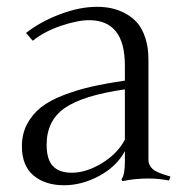

<svg xmlns="http://www.w3.org/2000/svg" viewBox="-20 -529 570 569"><path d="M419.9 -55.2Q419.9 -46.9 423.6 -39.8Q427.2 -32.7 432.4 -28.1Q437.5 -23.4 447.3 -19Q457 -14.6 464.4 -12.2Q471.7 -9.8 484.9 -5.9L481 5.9Q449.7 0 418.9 0Q380.4 0 342.8 7.8L339.8 2.9Q350.1 -11.2 350.1 -48.8V-81.1Q325.7 -35.6 274.2 -7.8Q222.7 20 169.9 20Q113.8 20 79.3 -9Q44.9 -38.1 44.9 -95.2Q44.9 -132.3 60.3 -161.4Q75.7 -190.4 101.3 -210.7Q127 -231 167.2 -246.6Q207.5 -262.2 250.2 -272Q293 -281.7 350.1 -290V-335Q350.1 -469.2 244.1 -469.2Q210 -469.2 160.4 -452.4Q110.8 -435.5 77.1 -408.2L57.1 -431.2Q99.6 -464.8 158 -486.8Q216.3 -508.8 267.1 -508.8Q289.6 -508.8 309.8 -504.6Q330.1 -500.5 350.8 -489.5Q371.6 -478.5 386.5 -461.7Q401.4 -444.8 410.6 -416.7Q419.9 -388.7 419.9 -353ZM192.9 -17.1Q235.4 -17.1 281.7 -45.2Q328.1 -73.2 350.1 -115.2V-264.2Q225.1 -246.1 171.6 -208.7Q118.2 -171.4 118.2 -100.1Q118.2 -56.6 136.7 -36.9Q155.3 -17.1 192.9 -17.1Z"/></svg>

Font: Junge
Style: Regular
Weight: 400
Designer: Alexei Vanyashin
Foundry: Cyreal (www.cyreal.org)
Version: Version 1.002